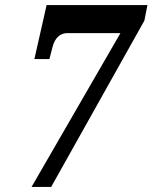

<svg xmlns="http://www.w3.org/2000/svg" viewBox="-20 -734 599 754"><path d="M453 -604H245Q223 -604 208.5 -590.5Q194 -577 187 -552L174 -502H115L163 -714H559L547 -653L181 0H104Z"/></svg>

Font: Noto Serif CondExtraBold
Style: Italic
Weight: 800
Width: 3
Italic angle: -12°
Designer: Monotype Design Team
Foundry: Monotype Imaging Inc.
Version: Version 1.001